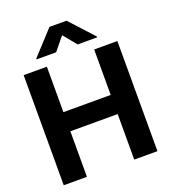

<svg xmlns="http://www.w3.org/2000/svg" viewBox="-167 -1073 1048 1192"><g transform="rotate(-20 356.5 -477.0)"><path d="M200.2 0H46.9V-727.5H200.2V-427.2H512.7V-727.5H666V0H512.7V-300.8H200.2ZM155.8 -792V-797.4L299.8 -954.1H412.6L556.2 -797.4V-792H427.2L356 -878.9L285.2 -792Z"/></g></svg>

Font: Inter Tight Stencil
Style: Bold
Weight: 700
Designer: Rasmus Andersson
Foundry: rsms
Version: Version 3.004;Glyphs 3.1.2 (3151)